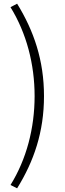

<svg xmlns="http://www.w3.org/2000/svg" viewBox="-20 -830 355 1043"><path d="M73 193C164 46 219 -113 219 -308C219 -502 164 -662 73 -810L37 -791C124 -650 168 -481 168 -308C168 -134 124 35 37 175Z"/></svg>

Font: Noto Sans SC Light
Style: Regular
Weight: 300
Designer: Ryoko NISHIZUKA 西塚涼子 (kana, bopomofo & ideographs); Paul D. Hunt (Latin, Greek & Cyrillic); Sandoll Communications 산돌커뮤니
Foundry: Adobe
Version: Version 2.004;hotconv 1.0.118;makeotfexe 2.5.65603